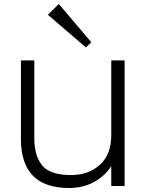

<svg xmlns="http://www.w3.org/2000/svg" viewBox="-20 -933 735 963"><path d="M605 -630V0H538V-97H536Q503 -47 448.5 -18.5Q394 10 327 10Q85 10 85 -235V-630H152V-240Q152 -153 191 -104Q230 -55 336 -55Q424 -55 481 -106.5Q538 -158 538 -254V-630ZM275 -913 438 -721 411 -695 220 -859Z"/></svg>

Font: Sinkin Sans 300 Light
Style: Regular
Weight: 300
Designer: Keith Bates
Foundry: K-Type
Version: Sinkin Sans (version 1.0)  by Keith Bates   •   © 2014   www